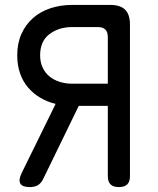

<svg xmlns="http://www.w3.org/2000/svg" viewBox="-20 -750 640 780"><path d="M418 -410V-600Q418 -620 408 -630Q398 -640 378 -640H273Q219 -640 181 -611.5Q143 -583 143 -525Q143 -497 153.5 -475Q164 -453 181.5 -439Q199 -425 222.5 -417.5Q246 -410 273 -410ZM206 -328Q172 -336 143.5 -353Q115 -370 94 -394.5Q73 -419 61.5 -452Q50 -485 50 -525Q50 -574 67 -612Q84 -650 114 -676.5Q144 -703 185 -716.5Q226 -730 273 -730H428Q469 -730 488.5 -710.5Q508 -691 508 -650V-35Q508 -12 497 -1Q486 10 463 10Q440 10 429 -1Q418 -12 418 -35V-320H300L154 -20Q146 -5 133.5 2.5Q121 10 100 10Q71 10 62.5 -4.5Q54 -19 69 -49Z"/></svg>

Font: Maple Mono NL
Style: Regular
Weight: 400
Monospace: yes
Designer: subframe7536
Version: Version 7.000